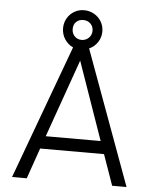

<svg xmlns="http://www.w3.org/2000/svg" viewBox="-57 -887 747 934"><g transform="rotate(5 316.5 -419.5)"><path d="M277.8 -653.8Q252.4 -665.5 236.8 -689.5Q221.2 -713.4 221.2 -743.2Q221.2 -769.5 233.9 -791.5Q246.6 -813.5 268.3 -826.2Q290 -838.9 315.9 -838.9Q341.8 -838.9 364.3 -826.4Q386.7 -814 399.9 -792Q413.1 -770 413.1 -743.2Q413.1 -714.4 397.2 -690.4Q381.3 -666.5 356 -655.8L596.2 0H525.9L473.1 -149.9H161.1L108.9 0H37.1ZM365.2 -743.2Q365.2 -763.7 351.3 -777.3Q337.4 -791 315.9 -791Q294.4 -791 281.2 -777.8Q268.1 -764.6 268.1 -743.2Q268.1 -721.7 281.7 -707.8Q295.4 -693.8 315.9 -693.8Q336.4 -693.8 350.8 -708Q365.2 -722.2 365.2 -743.2ZM183.1 -211.9H451.2L317.9 -592.8Z"/></g></svg>

Font: Acari Sans Light
Style: Regular
Weight: 300
Designer: Alfredo Marco Pradil and Stefan Peev
Foundry: Hanken Design Co.
Version: Version 1.045;January 11, 2019;FontCreator 11.5.0.2425 64-bi